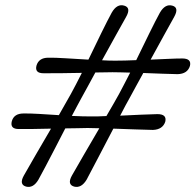

<svg xmlns="http://www.w3.org/2000/svg" viewBox="-20 -723 760 747"><path d="M321 -225Q304 -224.5 281.5 -224.2Q259 -224 234 -223.5Q214.5 -185.5 194.8 -147.5Q175 -109.5 158 -77Q141 -44.5 129.5 -24Q109.5 10 81.5 3Q53.5 -5 72.5 -39.5Q89 -69 118.2 -119.2Q147.5 -169.5 178.5 -222.5Q142 -221.5 108.8 -221.2Q75.5 -221 54 -221Q18 -220.5 26 -251.5Q34.5 -281.5 71.5 -281.5Q95 -282 132 -279.8Q169 -277.5 209 -275Q222.5 -299 234.5 -320Q246.5 -341 255.5 -357Q264.5 -373.5 275.5 -394.5Q286.5 -415.5 298.5 -439.5Q256 -439 215.8 -438.2Q175.5 -437.5 150.5 -438Q114 -437.5 122 -468Q131 -498 167 -498.5Q194 -499 236.8 -496.2Q279.5 -493.5 324 -491Q349.5 -544 374.2 -594.5Q399 -645 414.5 -673.5Q435 -709.5 463.5 -701Q491 -693 470.5 -657Q455 -629.5 429.5 -583.5Q404 -537.5 377 -488.5Q392 -487.5 405.5 -487.2Q419 -487 430.5 -487Q446.5 -487 467 -487.5Q487.5 -488 510 -489Q536 -542.5 561 -593.5Q586 -644.5 602 -673.5Q622.5 -709 650.5 -701Q678 -693.5 657.5 -657Q642.5 -630 617.5 -584.8Q592.5 -539.5 566 -491Q602 -492.5 635 -494Q668 -495.5 689 -495.5Q726 -495.5 719 -466.5Q709.5 -435.5 671 -434.5Q648 -435 612 -436.2Q576 -437.5 537.5 -439Q522 -411 508.5 -386.2Q495 -361.5 485 -343Q477 -329 467.5 -311.2Q458 -293.5 447.5 -273Q489 -275 528.8 -276.8Q568.5 -278.5 592.5 -279Q630 -279 623 -249.5Q613 -219 575 -217.5Q549 -218 506.5 -219.5Q464 -221 421 -222.5Q391.5 -166 362.5 -110.5Q333.5 -55 317 -24Q296.5 10 268.5 3Q240.5 -5 259.5 -39.5Q276 -69 305.8 -120Q335.5 -171 366.5 -224Q339.5 -225 321 -225ZM297.5 -343Q290 -329 280.2 -311Q270.5 -293 259.5 -272Q280.5 -271 299.8 -270.5Q319 -270 334.5 -270Q347 -270 362 -270.2Q377 -270.5 394 -271.5Q408.5 -296 421 -318Q433.5 -340 443 -357Q452 -373.5 463 -395Q474 -416.5 486.5 -440.5Q467 -441 449.2 -441.5Q431.5 -442 417.5 -442Q404 -442 387 -441.5Q370 -441 351 -441Q335.5 -412.5 321.8 -387.2Q308 -362 297.5 -343Z"/></svg>

Font: Fraunces 9pt S050 SemiBold
Style: Italic
Weight: 600
Italic angle: -16°
Version: Version 1.000; ttfautohint (v1.8.3)